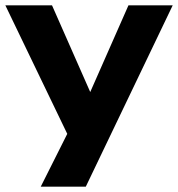

<svg xmlns="http://www.w3.org/2000/svg" viewBox="-21 -516 664 716"><path d="M131 180 249 -55V23L-1 -496H173L326 -149H305L458 -496H623L299 180Z"/></svg>

Font: Nunito Sans 10pt SemiExpanded ExtraBold
Style: Regular
Weight: 800
Width: 6
Designer: Vernon Adams
Foundry: Vernon Adams
Version: Version 3.101;gftools[0.9.27]